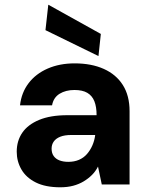

<svg xmlns="http://www.w3.org/2000/svg" viewBox="-20 -783 629 815"><path d="M236 12Q173 12 132 -8.5Q91 -29 71 -63.5Q51 -98 51 -139Q51 -185 74.5 -219.5Q98 -254 146 -274Q194 -294 266 -294H390Q390 -330 380.5 -353.5Q371 -377 350.5 -389Q330 -401 296 -401Q259 -401 233 -385Q207 -369 201 -336H65Q71 -390 101.5 -430Q132 -470 182.5 -492Q233 -514 297 -514Q368 -514 420.5 -490.5Q473 -467 501.5 -422Q530 -377 530 -311V0H412L396 -76Q386 -56 370.5 -40.5Q355 -25 335 -13Q315 -1 290.5 5.5Q266 12 236 12ZM270 -96Q295 -96 315 -104.5Q335 -113 349 -129Q363 -145 372 -165.5Q381 -186 384 -209V-210H283Q254 -210 235.5 -202.5Q217 -195 208 -182Q199 -169 199 -152Q199 -133 208 -120.5Q217 -108 233 -102Q249 -96 270 -96ZM398 -545 173 -655 185 -763 408 -639Z"/></svg>

Font: DM Sans 16pt ExtraBold
Style: Regular
Weight: 800
Version: Version 4.004;gftools[0.9.30]